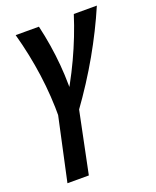

<svg xmlns="http://www.w3.org/2000/svg" viewBox="-134 -500 707 869"><g transform="rotate(-20 219.5 -66.0)"><path d="M105 0Q106 -105 91.5 -210.5Q77 -316 48 -421H160Q183 -323 191.5 -224.5Q200 -126 193 -28H143Q205 -126 251 -224.5Q297 -323 328 -421H439Q394 -316 334 -210.5Q274 -105 198 0ZM39 289 118 -76H217L142 289Z"/></g></svg>

Font: Ysabeau Office
Style: Bold Italic
Weight: 700
Italic angle: -12°
Designer: Christian Thalmann (Catharsis Fonts)
Version: Version 2.001;gftools[0.9.30]; featfreeze: tnum,lnum,ss02